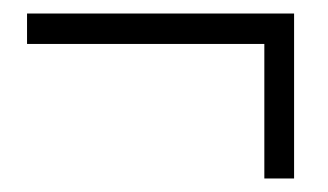

<svg xmlns="http://www.w3.org/2000/svg" viewBox="-20 -393 485 284"><path d="M20 -373H415V-328H20ZM371 -362H415V-129H371Z"/></svg>

Font: Phudu Black
Style: Regular
Weight: 900
Version: Version 1.005;gftools[0.9.23]